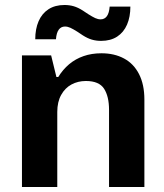

<svg xmlns="http://www.w3.org/2000/svg" viewBox="-20 -753 660 773"><path d="M207.1 -443.1 210.6 -302.4V0H68.4V-529.9H185.9ZM325.8 -426.9Q293.8 -426.9 267.8 -412.9Q241.8 -398.9 226.2 -370.8Q210.6 -342.7 210.6 -302.4L207.1 -443.1H214.6Q232.9 -472.9 258.3 -494.4Q283.8 -515.8 316.4 -527.1Q348.9 -538.5 388.3 -538.5Q440.3 -538.5 479.2 -517.6Q518.2 -496.8 539.7 -454.8Q561.3 -412.8 561.3 -352V0H419V-310.5Q419 -364.7 399 -395.8Q378.9 -426.9 325.8 -426.9ZM291.8 -625.1Q274.6 -635.9 263.4 -641.1Q252.2 -646.2 241.7 -646.2Q225.8 -646.2 216.5 -633.5Q207.2 -620.8 205.3 -595H121.9Q121.9 -636.2 135.3 -667.3Q148.6 -698.4 175.1 -715.7Q201.6 -732.9 239.7 -732.9Q259.6 -732.9 277 -727.8Q294.4 -722.7 313.4 -710.5V-610.7Q307.1 -614.9 302.3 -618.1Q297.6 -621.2 291.8 -625.1ZM335 -696.2Q352.1 -685.4 363.3 -680.2Q374.5 -675.1 385.1 -675.1Q401 -675.1 410.3 -687.8Q419.5 -700.5 421.5 -726.3H504.9Q504.9 -685.1 491.5 -654Q478.1 -622.9 451.7 -605.6Q425.2 -588.4 387 -588.4Q367.2 -588.4 349.8 -593.5Q332.3 -598.6 313.4 -610.7V-710.5Q319.6 -706.3 324.4 -703.2Q329.2 -700.1 335 -696.2Z"/></svg>

Font: Wand UI Pro
Style: Regular
Weight: 400
Designer: Andreas Faust
Version: Version 1.003;FEAKit 1.0